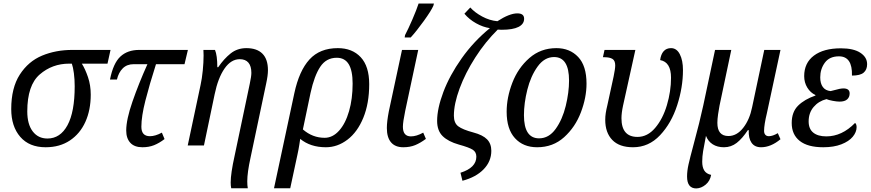

<svg xmlns="http://www.w3.org/2000/svg" viewBox="-20 -816 4884 1077"><path d="M43 -204Q43 -323 91 -397.5Q139 -472 216 -504Q293 -536 386 -536H600L583 -459H439Q458 -429 473.5 -383.5Q489 -338 489 -285Q489 -199 459 -132.5Q429 -66 372 -28Q315 10 236 10Q144 10 93.5 -48.5Q43 -107 43 -204ZM399 -332Q399 -371 394.5 -405Q390 -439 383 -459H368Q273 -459 203 -398.5Q133 -338 133 -191Q133 -119 163.5 -79Q194 -39 246 -39Q318 -39 358.5 -113.5Q399 -188 399 -332Z M688 -84Q688 -145 723 -246Q758 -347 807 -456H730Q692 -456 668.5 -432.5Q645 -409 636 -370H597Q615 -461 655 -498.5Q695 -536 761 -536H1034L1015 -456H855Q818 -340 795.5 -251.5Q773 -163 773 -105Q773 -52 821 -52Q851 -52 888 -72L903 -36Q873 -13 844 -1.5Q815 10 779 10Q734 10 711 -15Q688 -40 688 -84Z M1274 208Q1274 157 1296 58L1381 -346Q1390 -388 1390 -407Q1390 -445 1373.5 -464.5Q1357 -484 1325 -484Q1276 -484 1239.5 -431.5Q1203 -379 1184 -287L1124 0H1033L1105 -339Q1113 -375 1117.5 -421Q1122 -467 1122 -505Q1122 -527 1121 -536H1186Q1199 -505 1199 -439H1204Q1236 -486 1273.5 -516Q1311 -546 1362 -546Q1421 -546 1452 -515Q1483 -484 1483 -422Q1483 -393 1473 -347L1385 70Q1367 152 1367 201Q1367 224 1370 240H1277Q1274 227 1274 208Z M1631 -293Q1658 -419 1716 -482.5Q1774 -546 1875 -546Q1956 -546 2003.5 -495Q2051 -444 2051 -344Q2051 -236 2018 -155.5Q1985 -75 1929 -32.5Q1873 10 1808 10Q1721 10 1664 -37Q1663 -30 1659 -4Q1655 22 1649 49L1608 240H1517ZM1958 -347Q1958 -420 1936 -456Q1914 -492 1869 -492Q1810 -492 1776.5 -441.5Q1743 -391 1722 -295L1679 -90Q1733 -43 1801 -43Q1846 -43 1882 -83Q1918 -123 1938 -192.5Q1958 -262 1958 -347Z M2150 -98Q2150 -134 2161 -191L2235 -536H2326L2253 -194Q2240 -131 2240 -105Q2240 -51 2285 -51Q2316 -51 2354 -72L2369 -37Q2338 -14 2309 -2Q2280 10 2242 10Q2197 10 2173.5 -17.5Q2150 -45 2150 -98ZM2252 -619Q2270 -653 2293.5 -707.5Q2317 -762 2328 -796H2414L2411 -784Q2399 -756 2357.5 -698.5Q2316 -641 2284 -606H2250Z M2563 153Q2652 125 2652 63Q2652 37 2632 24Q2612 11 2554 -5Q2494 -22 2463 -52.5Q2432 -83 2432 -138Q2432 -207 2467 -300Q2502 -393 2569.5 -488.5Q2637 -584 2728 -658Q2689 -664 2650.5 -685.5Q2612 -707 2585 -739L2618 -774Q2643 -746 2684.5 -723.5Q2726 -701 2770 -697Q2838 -741 2882 -741Q2920 -741 2920 -711Q2920 -681 2888.5 -665Q2857 -649 2794 -649L2772 -650Q2702 -581 2646 -493.5Q2590 -406 2558 -319.5Q2526 -233 2526 -167Q2526 -126 2550.5 -107.5Q2575 -89 2635 -73Q2688 -59 2712 -34.5Q2736 -10 2736 30Q2736 89 2693 133.5Q2650 178 2574 198Z M2822 -189Q2822 -269 2854 -352Q2886 -435 2949.5 -490.5Q3013 -546 3101 -546Q3176 -546 3223 -496.5Q3270 -447 3270 -347Q3270 -269 3238.5 -186Q3207 -103 3144.5 -46.5Q3082 10 2993 10Q2915 10 2868.5 -41Q2822 -92 2822 -189ZM3172 -364Q3172 -496 3088 -496Q3034 -496 2995.5 -442.5Q2957 -389 2938 -313Q2919 -237 2919 -170Q2919 -40 3004 -40Q3059 -40 3097 -93Q3135 -146 3153.5 -222Q3172 -298 3172 -364Z M3375 -144Q3375 -163 3378 -182.5Q3381 -202 3387 -226L3422 -387Q3431 -430 3431 -449Q3431 -476 3415.5 -485.5Q3400 -495 3371 -495H3362L3371 -536H3544L3475 -224Q3466 -182 3466 -153Q3466 -48 3556 -48Q3612 -48 3655 -98.5Q3698 -149 3721 -226.5Q3744 -304 3744 -380Q3744 -468 3683 -479Q3687 -511 3702.5 -528.5Q3718 -546 3744 -546Q3776 -546 3793.5 -511.5Q3811 -477 3811 -423Q3811 -326 3778.5 -225.5Q3746 -125 3682.5 -57.5Q3619 10 3531 10Q3454 10 3414.5 -31Q3375 -72 3375 -144Z M3834 174Q3834 143 3842 107Q3850 71 3871 -7Q3905 -132 3925 -225L3991 -536H4082L4016 -223Q4012 -203 4008 -175Q4004 -147 4004 -127Q4004 -53 4066 -53Q4113 -53 4149 -99Q4185 -145 4199 -215L4267 -536H4358L4282 -182Q4266 -116 4266 -82Q4266 -68 4273 -60Q4280 -52 4293 -52Q4314 -52 4343 -69L4358 -35Q4304 10 4249 10Q4213 10 4195.5 -15.5Q4178 -41 4180 -86H4175Q4144 -39 4112.5 -14.5Q4081 10 4041 10Q4004 10 3978 -6.5Q3952 -23 3940 -54Q3929 2 3924 32Q3919 62 3919 91Q3919 122 3930.5 140.5Q3942 159 3969 165Q3963 199 3938.5 219.5Q3914 240 3886 241Q3834 241 3834 174Z M4421 -126Q4421 -188 4457 -223.5Q4493 -259 4554 -280V-283Q4526 -296 4508.5 -324.5Q4491 -353 4491 -389Q4491 -463 4545.5 -504Q4600 -545 4697 -545Q4768 -545 4806 -520Q4844 -495 4844 -456Q4844 -425 4824.5 -408.5Q4805 -392 4759 -392Q4762 -500 4686 -500Q4633 -500 4607 -464.5Q4581 -429 4581 -382Q4581 -348 4595.5 -328Q4610 -308 4639 -305L4659 -310Q4693 -320 4711 -320Q4746 -320 4746 -292Q4746 -271 4732 -258.5Q4718 -246 4689 -246Q4674 -246 4650.5 -250.5Q4627 -255 4616 -260Q4572 -249 4544 -216Q4516 -183 4516 -135Q4516 -93 4542 -72Q4568 -51 4615 -51Q4703 -51 4776 -126Q4780 -125 4782.5 -118Q4785 -111 4785 -103Q4785 -75 4763.5 -49Q4742 -23 4699.5 -6.5Q4657 10 4598 10Q4511 10 4466 -25.5Q4421 -61 4421 -126Z"/></svg>

Font: Noto Serif Narrow
Style: Italic
Weight: 400
Width: 4
Italic angle: -12°
Designer: Monotype Design Team
Foundry: Monotype Imaging Inc.
Version: Version 1.001